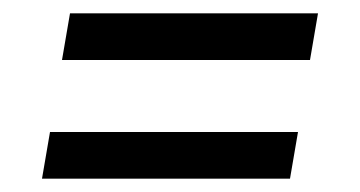

<svg xmlns="http://www.w3.org/2000/svg" viewBox="-20 -484 540 288"><path d="M73 -394 85 -464H457L445 -394ZM43 -216 55 -286H427L415 -216Z"/></svg>

Font: Iosevka Web
Style: Italic
Weight: 400
Italic angle: -9°
Monospace: yes
Designer: Belleve Invis
Foundry: Belleve Invis
Version: Version 28.0.3; ttfautohint (v1.8.3)